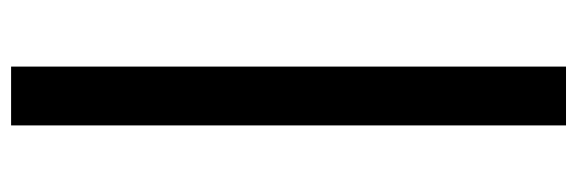

<svg xmlns="http://www.w3.org/2000/svg" viewBox="-367 -458 1040 346"><g transform="rotate(90 153.0 -285.0)"><path d="M100 -785V215H206V-785Z"/></g></svg>

Font: Jost Medium
Style: Regular
Weight: 500
Version: Version 3.710